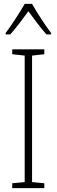

<svg xmlns="http://www.w3.org/2000/svg" viewBox="-20 -968 291 988"><path d="M145 -948H107C83 -905 37 -835 9 -798V-791H33C62 -823 99 -873 126 -910C154 -872 189 -824 219 -791H243V-798C220 -827 170 -903 145 -948ZM208 0V-25L145 -31V-682L208 -689V-714H43V-689L107 -682V-31L43 -25V0Z"/></svg>

Font: Noto Sans Arabic UI Cn XLt
Style: Regular
Weight: 200
Width: 3
Designer: Monotype Design Team, Nadine Chahine and Nizar Qandah
Foundry: Monotype Imaging Inc.
Version: Version 2.010